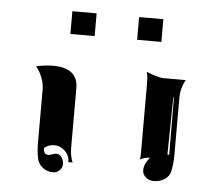

<svg xmlns="http://www.w3.org/2000/svg" viewBox="-43 -705 711 616"><g transform="rotate(5 312.5 -397.0)"><path d="M166 -584V-657.2H244.1V-584ZM380.9 -584V-657.2H459V-584ZM65.4 -471.2Q96.2 -477.5 119.6 -477.5Q200.2 -477.5 200.2 -412.1V-220.7Q200.2 -194.3 209 -173.8H195.3Q195.3 -194.3 180.7 -209.1Q166 -223.9 145.5 -223.9Q127.4 -223.9 113.5 -212.2Q113.5 -191.4 128.7 -191.2Q133.8 -191.2 141.5 -194.2Q149.2 -197.3 154.3 -197.3Q165.8 -197.3 172.2 -187.3Q178.7 -177.2 178.7 -166.3Q178.7 -154.1 169.8 -145.5Q160.9 -137 148.4 -137Q129.6 -137 115.2 -148.4Q100.8 -159.9 97.4 -177.5Q92.8 -200.7 92.8 -225.6V-400.4Q92.8 -416.7 85.4 -436.3Q78.1 -455.8 65.4 -471.2ZM420.9 -484.4Q430.9 -479.7 448.7 -474.2Q466.6 -468.8 474.6 -468.8H547.6Q532.2 -442.1 532.2 -410.2V-225.6Q532.2 -198.7 527.1 -174.1Q523.4 -157.2 508.3 -147.2Q493.2 -137.2 473.9 -137.2Q458.5 -137.2 447.6 -146.4Q436.8 -155.5 436.8 -168.5Q436.8 -179.7 441.4 -189.6Q446 -199.5 454.8 -210.7Q439.2 -210.7 423.3 -202.4Q424.8 -209.5 424.8 -220.7V-442.4Q424.8 -458 424.2 -464.8Q423.6 -471.7 420.9 -484.4ZM509.8 -225.6H515.6L514.6 -410.2H512.7Z"/></g></svg>

Font: AgreloyInT3
Style: Medium
Weight: 400
Designer: gluk
Foundry: gluk
Version: Version 0.27